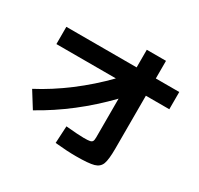

<svg xmlns="http://www.w3.org/2000/svg" viewBox="-169 -993 1277 1234"><g transform="rotate(30 469.0 -376.0)"><path d="M504.9 -527.3H63.5V-655.3H585V-786.1H727.5V-655.3H901.4V-527.3H727.5V-135.7Q727.5 -54.2 715.1 -20.8Q702.6 12.7 664.3 23.4Q626 34.2 532.2 34.2Q497.6 34.2 462.9 32.2Q428.2 30.3 377 25.4L383.8 -101.6Q477.5 -92.8 517.6 -92.8Q548.8 -92.8 562.3 -95.7Q575.7 -98.6 580.3 -107.2Q585 -115.7 585 -135.7V-423.3Q384.3 -215.8 145.5 -83L72.3 -200.2Q184.6 -258.8 296.6 -343.5Q408.7 -428.2 504.9 -527.3Z"/></g></svg>

Font: Pretendard JP ExtraBold
Style: Regular
Weight: 800
Designer: Base glyphs from Inter by Rasmus Andersson; Hangeul glyphs from Noto Sans CJK(Source Han Sans) by Jang Soo-young and Kan
Foundry: Kil Hyung-jin
Version: Version 1.309